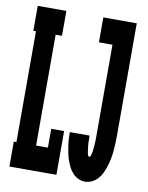

<svg xmlns="http://www.w3.org/2000/svg" viewBox="-84 -796 668 865"><g transform="rotate(10 250.0 -363.5)"><path d="M18 0V-114H30V-621H18V-735H149V-621H120V-114H174V-200H233V0ZM364 8Q348 8 333.5 1Q319 -6 308 -18Q297 -30 290 -44Q283 -58 277.5 -73.5Q272 -89 269 -104.5Q266 -120 263.5 -136Q261 -152 260 -168Q259 -184 259 -200H349Q349 -196 349.5 -192Q350 -188 350 -184Q350 -180 350 -176Q350 -172 350 -168Q350 -164 350.5 -159.5Q351 -155 351.5 -151Q352 -147 352.5 -143Q353 -139 353.5 -135Q354 -131 354.5 -127Q355 -123 356 -119Q357 -115 358.5 -110.5Q360 -106 364 -106Q369 -106 370.5 -111.5Q372 -117 373.5 -121.5Q375 -126 375.5 -130.5Q376 -135 376.5 -139.5Q377 -144 377.5 -149Q378 -154 378.5 -158.5Q379 -163 379 -168Q379 -173 379.5 -177.5Q380 -182 380 -186.5Q380 -191 380 -196Q380 -201 380 -205.5Q380 -210 380 -215V-621H318V-735H471V-215Q471 -198 470 -181Q469 -164 467.5 -147Q466 -130 462.5 -113Q459 -96 454 -80Q449 -64 442 -48.5Q435 -33 423.5 -20Q412 -7 396.5 0.5Q381 8 364 8Z"/></g></svg>

Font: Iosevka Slab Heavy
Style: Regular
Weight: 900
Monospace: yes
Designer: Belleve Invis
Foundry: Belleve Invis
Version: Version 11.1.0; ttfautohint (v1.8.3)